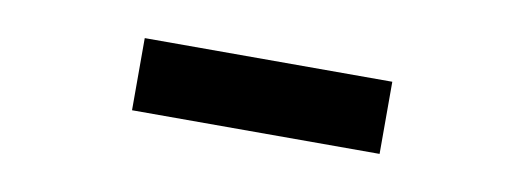

<svg xmlns="http://www.w3.org/2000/svg" viewBox="-27 -846 679 249"><g transform="rotate(10 313.0 -721.5)"><path d="M150 -674H476V-769H150Z"/></g></svg>

Font: Noto Sans T Chinese Bold
Style: Bold
Weight: 700
Designer: Ryoko NISHIZUKA (kana & ideographs); Paul D. Hunt (Latin, Greek & Cyrillic); Wenlong ZHANG (bopomofo); Sandoll Communica
Foundry: Adobe Systems Incorporated
Version: Version 1.000;PS 1;hotconv 1.0.78;makeotf.lib2.5.61930